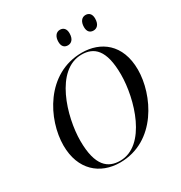

<svg xmlns="http://www.w3.org/2000/svg" viewBox="-211 -1073 1164 1235"><g transform="rotate(-30 371.0 -456.0)"><path d="M599 -810C622 -810 646 -826 646 -873C646 -907 628 -923 603 -923C574 -923 556 -898 556 -860C556 -826 573 -810 599 -810ZM409 -810C432 -810 456 -826 456 -873C456 -907 438 -923 413 -923C384 -923 366 -898 366 -860C366 -826 383 -810 409 -810ZM323 11C591 11 720 -266 720 -450C720 -641 599 -725 461 -725C196 -725 61 -458 61 -266C61 -85 175 11 323 11ZM329 1C240 1 170 -50 170 -238C170 -416 259 -715 453 -715C544 -715 610 -663 610 -477C610 -298 523 1 329 1Z"/></g></svg>

Font: Noto Serif Display
Style: Italic
Weight: 400
Italic angle: -12°
Designer: Monotype Design Team
Foundry: Monotype Imaging Inc.
Version: Version 2.009